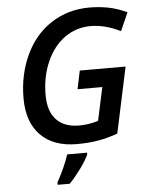

<svg xmlns="http://www.w3.org/2000/svg" viewBox="-62 -774 806 1044"><g transform="rotate(-5 341.5 -251.5)"><path d="M383.8 -387.2H633.8L557.1 -27.8Q502.4 -8.3 450.4 0.7Q398.4 9.8 334 9.8Q206.5 9.8 136.2 -61.5Q65.9 -132.8 65.9 -263.2Q65.9 -392.1 116 -499Q166 -606 257.6 -665Q349.1 -724.1 465.8 -724.1Q520 -724.1 569.8 -714.1Q619.6 -704.1 669.9 -680.2L626 -581.1Q541 -623 462.9 -623Q385.7 -623 322.8 -578.9Q259.8 -534.7 223.4 -452.9Q187 -371.1 187 -271Q187 -181.6 230.5 -135.7Q273.9 -89.8 354 -89.8Q407.2 -89.8 459 -106L498 -287.1H362.8ZM210 208Q252.4 131.8 275.9 61H384.3V70.8Q370.1 102.5 338.9 145.3Q307.6 188 275.9 221.2H210Z"/></g></svg>

Font: Open Sans Semibold
Style: Italic
Weight: 600
Italic angle: -12°
Foundry: Ascender Corporation
Version: Version 1.10